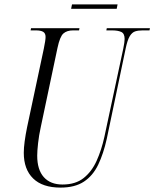

<svg xmlns="http://www.w3.org/2000/svg" viewBox="-20 -842 701 872"><path d="M255 10Q173 10 130.5 -31.5Q88 -73 88 -148Q88 -170 92 -200Q96 -230 103 -264L179 -621Q187 -660 187 -674Q187 -691 176 -697.5Q165 -704 143 -704H119L121 -714H341L339 -704H312Q284 -704 268 -690Q252 -676 241 -624L165 -264Q157 -228 153 -192Q149 -156 149 -135Q149 -71 179 -37.5Q209 -4 264 -4Q323 -4 360 -33.5Q397 -63 419 -112Q441 -161 454 -220L540 -622Q546 -651 546 -665Q546 -690 530.5 -697Q515 -704 489 -704H463L465 -714H661L659 -704H628Q608 -704 594 -699.5Q580 -695 569.5 -678Q559 -661 551 -623L465 -212Q450 -144 426 -94Q402 -44 361 -17Q320 10 255 10ZM303 -802 307 -822H514L510 -802Z"/></svg>

Font: Noto Serif Display ExtraCondensed Light
Style: Italic
Weight: 300
Width: 2
Italic angle: -12°
Designer: Monotype Design Team
Foundry: Monotype Imaging Inc.
Version: Version 2.009